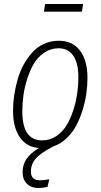

<svg xmlns="http://www.w3.org/2000/svg" viewBox="-20 -738 508 970"><path d="M399.9 -717.8 394 -679.2H202.1L208 -717.8ZM249 2Q187.5 33.2 161.9 61.8Q136.2 90.3 136.2 128.9Q136.2 172.9 181.2 172.9Q197.3 172.9 229 168L220.2 206.1Q196.3 211.9 174.8 211.9Q138.2 211.9 116.2 190.4Q94.2 168.9 94.2 131.8Q94.2 94.7 113.8 65.2Q133.3 35.6 176.8 9.8Q113.8 4.9 79.8 -44.9Q45.9 -94.7 45.9 -178.2Q45.9 -215.8 51.5 -254.9Q57.1 -293.9 68.4 -334.2Q79.6 -374.5 98.6 -409.7Q117.7 -444.8 142.3 -472.4Q167 -500 201.7 -516.1Q236.3 -532.2 276.9 -532.2Q346.7 -532.2 384.3 -482.4Q421.9 -432.6 421.9 -344.2Q421.9 -304.7 416 -263.7Q410.2 -222.7 396.7 -179.9Q383.3 -137.2 364 -101.6Q344.7 -65.9 314.9 -38.1Q285.2 -10.3 249 2ZM92.8 -174.8Q92.8 -28.8 192.9 -28.8Q232.4 -28.8 264.6 -50.5Q296.9 -72.3 317.1 -106.2Q337.4 -140.1 351.1 -183.8Q364.7 -227.5 370.4 -268.3Q376 -309.1 376 -347.2Q376 -418.9 350.3 -456.5Q324.7 -494.1 275.9 -494.1Q235.8 -494.1 203.6 -472.2Q171.4 -450.2 151.1 -416.3Q130.9 -382.3 117.2 -338.6Q103.5 -294.9 98.1 -254.2Q92.8 -213.4 92.8 -174.8Z"/></svg>

Font: Fira Sans Compressed ExtraLight
Style: Italic
Weight: 250
Width: 3
Italic angle: -8°
Designer: Carrois Corporate & Edenspiekermann AG
Foundry: Carrois Corporate GbR & Edenspiekermann AG
Version: Version 4.203;PS 004.203;hotconv 1.0.88;makeotf.lib2.5.64775